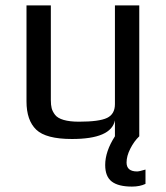

<svg xmlns="http://www.w3.org/2000/svg" viewBox="-20 -504 613 710"><path d="M495 0Q476 18 462 45.5Q448 73 448 97Q448 130 487 130Q495 130 518 123V176Q497 186 468 186Q418 186 393.5 167.5Q369 149 369 106Q369 56 405 0V-59Q391 10 246 10Q150 10 114 -24.5Q78 -59 78 -129V-484H168V-134Q168 -116 171 -104Q174 -92 183.5 -79.5Q193 -67 215.5 -60.5Q238 -54 272 -54Q347 -54 376 -68Q405 -82 405 -119V-484H495Z"/></svg>

Font: Play
Style: Regular
Weight: 400
Designer: Jonas Hecksher
Foundry: Jonas Hecksher, Playtypeª, e-types AS
Version: Version 1.002